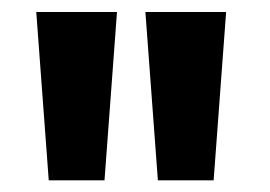

<svg xmlns="http://www.w3.org/2000/svg" viewBox="-20 -780 455 323"><path d="M62 -476.6H155.8L176.8 -759.8H41ZM245.6 -476.6H339.4L360.4 -759.8H224.6Z"/></svg>

Font: SG Kara
Style: Regular
Weight: 400
Designer: Damoon Khanjanzadeh
Version: Version 1.000